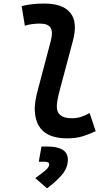

<svg xmlns="http://www.w3.org/2000/svg" viewBox="-20 -762 626 1071"><path d="M355 9.8Q173.8 9.8 173.8 -157.7Q173.8 -174.3 178 -201.4Q182.1 -228.5 194.3 -272.9L263.7 -535.2Q276.4 -584 262.2 -607.2Q248 -630.4 202.1 -630.4Q181.6 -630.4 160.4 -627.7Q139.2 -625 118.7 -618.7L100.6 -728Q131.8 -735.8 163.6 -739Q195.3 -742.2 226.6 -742.2Q331.5 -742.2 373 -689.7Q414.6 -637.2 386.2 -532.7L316.9 -272.9Q305.2 -230 301 -205.6Q296.9 -181.2 296.9 -168.5Q296.4 -102.5 379.9 -102.5Q407.7 -102.5 429.2 -109.1Q450.7 -115.7 480 -131.3L513.7 -30.3Q479.5 -13.7 441.7 -2Q403.8 9.8 355 9.8ZM242.2 288.6 176.8 231.4Q211.9 206.5 233.2 188.5Q254.4 170.4 254.4 155.3Q254.4 140.1 228 140.1H196.3L211.4 55.2H242.2Q358.4 55.2 358.4 128.4Q358.4 175.8 324 214.8Q289.6 253.9 242.2 288.6Z"/></svg>

Font: Cascadia Code PL SemiBold
Style: Italic
Weight: 600
Italic angle: -10°
Monospace: yes
Designer: Aaron Bell
Foundry: Saja Typeworks
Version: Version 2404.023; ttfautohint (v1.8.4)